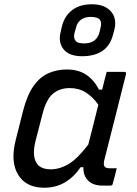

<svg xmlns="http://www.w3.org/2000/svg" viewBox="-20 -868 640 898"><path d="M292 -543Q346 -543 382.5 -519Q419 -495 443 -449H458Q462 -467 467 -486Q472 -505 479 -532H561Q572 -532 569 -520Q544 -420 518 -317Q492 -214 468 -120Q463 -99 468.5 -90Q474 -81 492 -81H526Q522 -64 517 -44.5Q512 -25 507 -8Q506 0 496 0H459Q416 0 392.5 -23Q369 -46 370 -86H357Q326 -40 283.5 -15Q241 10 187 10Q102 10 65 -50.5Q28 -111 53 -211L88 -350Q107 -424 137 -466Q167 -508 206.5 -525.5Q246 -543 292 -543ZM159 -95Q180 -76 216 -76Q259 -76 300.5 -100.5Q342 -125 393 -192Q405 -238 416.5 -284.5Q428 -331 440 -378Q414 -415 381.5 -435.5Q349 -456 306 -456Q259 -456 227.5 -429.5Q196 -403 179 -336L146 -208Q136 -168 139.5 -140Q143 -112 159 -95ZM410 -848Q453 -848 479 -831.5Q505 -815 514 -789Q523 -763 516 -734L509 -707Q496 -655 459 -630Q422 -605 364 -605Q303 -605 277 -638Q251 -671 264 -720L270 -747Q283 -795 318.5 -821.5Q354 -848 410 -848ZM406 -789Q347 -789 335 -737L329 -716Q322 -690 334 -677Q339 -670 350 -667.5Q361 -665 374 -665Q431 -665 445 -716L450 -737Q457 -762 448 -774Q443 -782 431.5 -785.5Q420 -789 406 -789Z"/></svg>

Font: Recursive Mn Lnr St
Style: Italic
Weight: 400
Italic angle: -15°
Monospace: yes
Version: Version 1.079;hotconv 1.0.112;makeotfexe 2.5.65598; ttfautoh